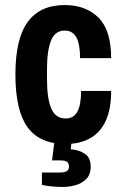

<svg xmlns="http://www.w3.org/2000/svg" viewBox="-20 -558 496 760"><path d="M240 12Q137 12 89 -54.5Q41 -121 41 -263Q41 -405 90 -471.5Q139 -538 236 -538Q320 -538 370 -488Q420 -438 420 -328H297Q297 -384 282 -410.5Q267 -437 236 -437Q198 -437 182 -397.5Q166 -358 166 -282V-244Q166 -168 183 -128.5Q200 -89 240 -89Q272 -89 286.5 -116.5Q301 -144 301 -198H420Q420 -125 398 -78.5Q376 -32 335.5 -10Q295 12 240 12ZM230 182Q184 182 146 174V125H217Q234 125 243.5 120Q253 115 253 101Q253 89 246 83Q239 77 219 77H186L197 -11H265L260 33Q292 35 315.5 50.5Q339 66 339 101Q339 134 320.5 151.5Q302 169 277 175.5Q252 182 230 182Z"/></svg>

Font: Archivo Narrow
Style: Bold
Weight: 700
Designer: Hector Gatti
Foundry: Omnibus-Type
Version: Version 3.002